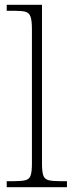

<svg xmlns="http://www.w3.org/2000/svg" viewBox="-20 -780 307 800"><path d="M8 0V-25H35Q69 -25 85.5 -29Q102 -33 107.5 -48.5Q113 -64 113 -98V-659Q113 -695 107 -711Q101 -727 86 -731Q71 -735 43 -735H8V-760H155V-98Q155 -64 160.5 -48.5Q166 -33 183 -29Q200 -25 233 -25H259V0Z"/></svg>

Font: Noto Serif Armenian ExtraLight
Style: Regular
Weight: 250
Version: Version 2.007